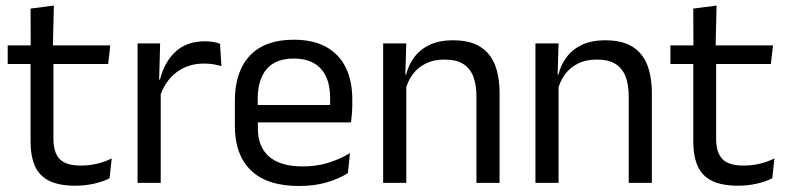

<svg xmlns="http://www.w3.org/2000/svg" viewBox="-20 -640 2755 672"><path d="M243.5 10Q187 10 152.5 -7Q118 -24 102.5 -58.5Q87 -93 87 -144.5V-452.5H167V-154Q167 -106 189 -83.2Q211 -60.5 263 -60.5Q292.5 -60.5 319.8 -67Q347 -73.5 371 -85.5L363.5 -16Q340 -4 308.5 3Q277 10 243.5 10ZM7 -416V-481H366L358.5 -416ZM87.5 -473 87 -610 168.5 -620.5 165 -473Z M538.5 -298.5 520 -361 540 -362Q556 -424 595 -459.8Q634 -495.5 698.5 -495.5Q714.5 -495.5 727.2 -493Q740 -490.5 750 -487L755 -408.5Q742.5 -412.5 727.2 -415Q712 -417.5 693.5 -417.5Q638.5 -417.5 597.8 -387Q557 -356.5 538.5 -298.5ZM461.5 0V-488H540.5L536.5 -344L542.5 -338V0Z M1026.5 11Q915 11 858.5 -43.5Q802 -98 802 -199.5V-286.5Q802 -389.5 854.5 -445.2Q907 -501 1008 -501Q1076 -501 1121.5 -475.8Q1167 -450.5 1190 -404Q1213 -357.5 1213 -293V-275Q1213 -259 1211.8 -243Q1210.5 -227 1208.5 -211.5H1134Q1135 -235.5 1135.2 -257Q1135.5 -278.5 1135.5 -296.5Q1135.5 -341 1121.2 -371.8Q1107 -402.5 1078.8 -418.8Q1050.5 -435 1008 -435Q945 -435 913.5 -398.5Q882 -362 882 -294V-247.5L882.5 -237.5V-191Q882.5 -160.5 891.5 -136Q900.5 -111.5 919.8 -93.8Q939 -76 968.8 -66.8Q998.5 -57.5 1039.5 -57.5Q1087 -57.5 1128 -70Q1169 -82.5 1205 -104L1197.5 -34Q1165 -13.5 1122 -1.2Q1079 11 1026.5 11ZM844.5 -211.5V-272.5H1191.5V-211.5Z M1647.5 0V-303.5Q1647.5 -343 1636.8 -371.5Q1626 -400 1601.8 -415.8Q1577.5 -431.5 1535.5 -431.5Q1497 -431.5 1468.8 -417Q1440.5 -402.5 1423 -377.8Q1405.5 -353 1398.5 -321.5L1384 -379H1401.5Q1409.5 -412 1429.5 -439.2Q1449.5 -466.5 1483.2 -482.8Q1517 -499 1566 -499Q1624 -499 1659.8 -477Q1695.5 -455 1712 -413.8Q1728.5 -372.5 1728.5 -312.5V0ZM1321 0V-488H1402L1398.5 -371L1402 -366.5V0Z M2180.5 0V-303.5Q2180.5 -343 2169.8 -371.5Q2159 -400 2134.8 -415.8Q2110.5 -431.5 2068.5 -431.5Q2030 -431.5 2001.8 -417Q1973.5 -402.5 1956 -377.8Q1938.5 -353 1931.5 -321.5L1917 -379H1934.5Q1942.5 -412 1962.5 -439.2Q1982.5 -466.5 2016.2 -482.8Q2050 -499 2099 -499Q2157 -499 2192.8 -477Q2228.5 -455 2245 -413.8Q2261.5 -372.5 2261.5 -312.5V0ZM1854 0V-488H1935L1931.5 -371L1935 -366.5V0Z M2563 10Q2506.5 10 2472 -7Q2437.5 -24 2422 -58.5Q2406.5 -93 2406.5 -144.5V-452.5H2486.5V-154Q2486.5 -106 2508.5 -83.2Q2530.5 -60.5 2582.5 -60.5Q2612 -60.5 2639.2 -67Q2666.5 -73.5 2690.5 -85.5L2683 -16Q2659.5 -4 2628 3Q2596.5 10 2563 10ZM2326.5 -416V-481H2685.5L2678 -416ZM2407 -473 2406.5 -610 2488 -620.5 2484.5 -473Z"/></svg>

Font: Anek Telugu Medium
Style: Regular
Weight: 400
Version: Version 1.003